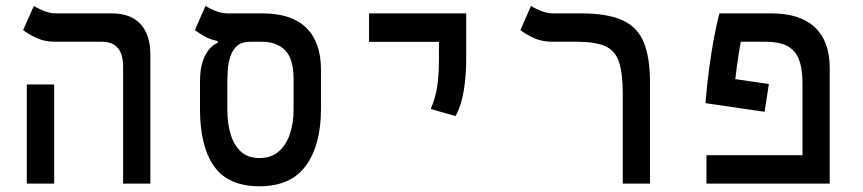

<svg xmlns="http://www.w3.org/2000/svg" viewBox="-20 -632 2970 661"><path d="M403.8 0V-402.3Q403.8 -488.3 331.1 -488.3H170.4Q134.3 -488.3 106.9 -500.7Q79.6 -513.2 59.6 -528.3L96.7 -611.8Q107.9 -604 129.4 -595Q150.9 -585.9 174.3 -585.9H365.7Q429.7 -585.9 463.6 -549.3Q497.6 -512.7 497.6 -444.3V0ZM72.3 0V-341.3H166.5V0Z M873.5 9.3Q766.1 9.3 717.3 -59.1Q668.5 -127.4 668.5 -257.3V-350.6Q668.5 -405.3 685.5 -439.5Q702.6 -473.6 729.5 -484.4V-490.7Q704.6 -495.6 685.3 -506.3Q666 -517.1 650.9 -528.3L687.5 -611.8Q698.7 -604 720.5 -595Q742.2 -585.9 765.1 -585.9H884.3Q983.4 -585.9 1034.2 -536.4Q1085 -486.8 1085 -393.1V-257.3Q1085 -132.8 1033.2 -61.8Q981.4 9.3 873.5 9.3ZM873.5 -87.9Q913.6 -87.9 939.5 -110.4Q965.3 -132.8 978 -170.7Q990.7 -208.5 990.7 -253.9V-358.9Q990.7 -429.7 961.7 -459Q932.6 -488.3 880.4 -488.3H840.8Q812.5 -488.3 796.6 -474.4Q780.8 -460.4 773.4 -438.7Q766.1 -417 764.4 -393.3Q762.7 -369.6 762.7 -349.6V-253.9Q762.7 -208.5 773.7 -170.7Q784.7 -132.8 809.1 -110.4Q833.5 -87.9 873.5 -87.9Z M1548.3 -232.4 1462.9 -256.8Q1478.5 -293 1484.9 -332.3Q1491.2 -371.6 1491.2 -428.2V-585.9H1585V-428.2Q1585 -371.6 1576.7 -320.3Q1568.4 -269 1548.3 -232.4ZM1250.5 -487.8V-585.9H1585V-487.8Z M2217.8 -347.7V0H2124V-310.1Q2124 -380.9 2110.8 -419.4Q2097.7 -458 2063.5 -473.1Q2029.3 -488.3 1965.3 -488.3H1882.3Q1846.2 -488.3 1818.8 -500.7Q1791.5 -513.2 1771.5 -528.3L1808.1 -611.8Q1819.3 -604 1841.1 -595Q1862.8 -585.9 1886.2 -585.9H1981Q2070.3 -585.9 2122.1 -562.7Q2173.8 -539.6 2195.8 -487.3Q2217.8 -435.1 2217.8 -347.7Z M2836.4 -97.7V0H2412.1V-97.7ZM2627 -342.8 2612.3 -247.1 2408.7 -276.9 2428.2 -371.6ZM2836.4 -398.9V0H2742.7V-345.7Q2742.7 -398.4 2729.5 -429.7Q2716.3 -460.9 2688.5 -474.6Q2660.6 -488.3 2616.2 -488.3H2530.3Q2523.9 -454.1 2516.8 -403.3Q2509.8 -352.5 2502.9 -275.9L2408.7 -276.9Q2414.1 -341.3 2421.6 -397.9Q2429.2 -454.6 2438.2 -502.2Q2447.3 -549.8 2456.5 -585.9H2636.2Q2733.9 -585.9 2785.2 -538.1Q2836.4 -490.2 2836.4 -398.9Z"/></svg>

Font: Cascadia Code
Style: Regular
Weight: 400
Monospace: yes
Designer: Aaron Bell
Foundry: Saja Typeworks
Version: Version 2106.017